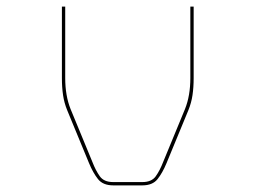

<svg xmlns="http://www.w3.org/2000/svg" viewBox="-20 -650 770 580"><path d="M167 -630H177V-414Q177 -388 181 -364.5Q185 -341 193 -321L259 -161Q269 -135 281.5 -117.5Q294 -100 322 -100H410Q438 -100 450.5 -117.5Q463 -135 473 -161L539 -321Q547 -341 551 -364.5Q555 -388 555 -414V-630H565V-414Q565 -386 561.5 -362.5Q558 -339 549 -317L483 -157Q471 -128 456 -109Q441 -90 410 -90H322Q291 -90 276 -109Q261 -128 249 -157L183 -317Q174 -339 170.5 -362.5Q167 -386 167 -414Z"/></svg>

Font: Bungee Hairline
Style: Regular
Weight: 400
Designer: David Jonathan Ross
Foundry: David Jonathan Ross
Version: Version 1.001;PS 1.0;hotconv 1.0.72;makeotf.lib2.5.5900